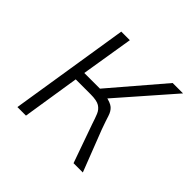

<svg xmlns="http://www.w3.org/2000/svg" viewBox="-132 -619 745 745"><g transform="rotate(45 241.0 -246.0)"><path d="M55 0 133 -492H180L145 -277H231L415 -492H472L269 -260L266 -273Q298 -267 310.5 -256Q323 -245 329 -225.5Q335 -206 348 -170L414 0H363L307 -158Q299 -183 292 -200Q285 -217 270 -226.5Q255 -236 221 -236H139L102 0Z"/></g></svg>

Font: Nunito Sans 7pt Condensed ExtraLight
Style: Italic
Weight: 250
Width: 3
Italic angle: -9°
Designer: Vernon Adams
Foundry: Vernon Adams
Version: Version 3.101;gftools[0.9.27]